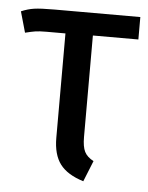

<svg xmlns="http://www.w3.org/2000/svg" viewBox="-49 -564 474 614"><g transform="rotate(5 187.5 -257.5)"><path d="M231 -455V-129Q231 -98 239 -82Q247 -66 268 -55L241 12Q189 -4 166 -34.5Q143 -65 143 -119V-454H82Q59 -454 46.5 -452Q34 -450 14 -445L-5 -512Q16 -521 36.5 -524Q57 -527 101 -527H377V-455Z"/></g></svg>

Font: Fira Sans Compressed
Style: Regular
Weight: 400
Width: 1
Designer: bBox Type GmbH & Carrois Corporate GbR & Edenspiekermann AG
Foundry: bBox Type GmbH & Carrois Corporate GbR & Edenspiekermann AG
Version: Version 4.301